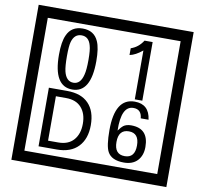

<svg xmlns="http://www.w3.org/2000/svg" viewBox="-106 -1075 1366 1281"><g transform="rotate(10 577.5 -435.0)"><path d="M1103 90H53V-960H1103ZM1028 15V-885H128V15ZM497 -656Q497 -442 371 -442Q244 -442 244 -656Q244 -744 265 -789Q294 -855 371 -855Q448 -855 477 -789Q497 -745 497 -656ZM444 -656Q444 -723 435 -752Q420 -809 371 -809Q322 -809 306 -752Q298 -723 298 -656Q298 -587 306 -553Q322 -488 371 -488Q419 -488 435 -554Q444 -587 444 -656ZM845 -450H794V-781Q748 -743 708 -735V-781Q759 -798 790 -847H845ZM535 -229Q535 -136 484.5 -83Q434 -30 340 -30H216V-427H340Q435 -427 485 -375.5Q535 -324 535 -229ZM481 -229Q481 -298 445 -338.5Q409 -379 341 -379H272V-78H341Q409 -78 445 -119Q481 -160 481 -229ZM919 -149Q919 -91 886.5 -56.5Q854 -22 795 -22Q711 -22 684 -73Q663 -111 663 -219Q663 -435 797 -435Q895 -435 908 -332H855Q850 -392 796 -392Q713 -392 717 -225Q738 -253 748 -260Q768 -275 801 -275Q919 -275 919 -149ZM862 -149Q862 -233 793 -233Q723 -233 723 -149Q723 -65 793 -65Q862 -65 862 -149Z"/></g></svg>

Font: Unicode BMP Fallback SIL
Style: Regular
Weight: 400
Foundry: NRSI, SIL International
Version: Version 5.1 Based on Unicode 5.1